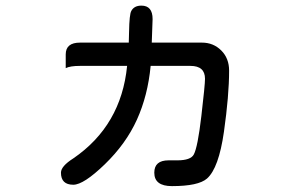

<svg xmlns="http://www.w3.org/2000/svg" viewBox="-20 -588 1040 669"><path d="M508.8 -439.5H683.6Q723.6 -439.5 751 -412.1Q778.3 -384.8 778.3 -341.8Q778.3 -255.9 760.3 -128.9Q742.2 -2 701.2 34.2Q670.9 60.5 579.1 60.5Q517.6 60.5 517.6 13.7Q517.6 -29.3 567.4 -29.3H597.7Q644.5 -29.3 655.3 -49.8Q668.9 -75.2 681.6 -183.6Q694.3 -292 694.3 -313.5Q694.3 -358.4 643.6 -358.4H504.9Q495.1 -254.9 457 -170.9Q418.9 -86.9 345.2 -15.6Q271.5 55.7 235.4 55.7Q192.4 55.7 192.4 13.7Q192.4 -8.8 235.4 -36.1Q402.3 -150.4 422.9 -358.4H258.8Q224.6 -358.4 209 -350.6Q209 -358.4 209 -398.4Q209 -439.5 258.8 -439.5H428.7L429.7 -476.6Q430.7 -538.1 437.5 -549.8Q447.3 -568.4 472.7 -568.4Q511.7 -568.4 511.7 -521.5L508.8 -439.5Z"/></svg>

Font: YuPearl-Regular
Style: Regular
Weight: 400
Designer: Max Yao
Foundry: Max-Everyday
Version: Version 1.011; ttfautohint (v1.8.3)